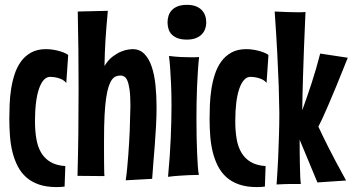

<svg xmlns="http://www.w3.org/2000/svg" viewBox="-20 -740 1442 785"><path d="M251 -400.9Q244.1 -409.7 234.4 -414.6Q224.6 -419.4 214.8 -421.9Q205.1 -424.3 196.8 -425Q188.5 -425.8 185.1 -425.8Q170.4 -425.8 158.9 -413.1Q147.5 -400.4 139.4 -377Q131.3 -353.5 127.2 -320.1Q123 -286.6 123 -245.1Q123 -205.1 128.7 -172.1Q134.3 -139.2 148.4 -115.5Q162.6 -91.8 186.5 -77.6Q210.4 -63.5 247.1 -61L244.1 22.9Q235.8 23.9 227.8 24.4Q219.7 24.9 211.9 24.9Q169.9 24.9 139.4 14.4Q108.9 3.9 87.4 -15.1Q65.9 -34.2 52.5 -60.3Q39.1 -86.4 31.2 -117.4Q23.4 -148.4 20.8 -183.3Q18.1 -218.3 18.1 -254.9Q18.1 -280.3 19.3 -311.3Q20.5 -342.3 25.1 -373.8Q29.8 -405.3 39.3 -435.1Q48.8 -464.8 65.4 -488Q82 -511.2 107.2 -525.1Q132.3 -539.1 168 -539.1Q183.6 -539.1 198.2 -536.6Q212.9 -534.2 225.1 -530.5Q237.3 -526.9 246.1 -522.7Q254.9 -518.6 258.8 -515.1Z M494.1 -2.9Q497.6 -27.3 500 -53.2Q502.4 -79.1 504.4 -105Q506.3 -130.9 507.8 -155.8Q509.3 -180.7 510.3 -203.1Q512.2 -255.4 513.2 -306.2Q513.2 -348.1 509.8 -372.8Q506.3 -397.5 500.7 -410.4Q495.1 -423.3 487.8 -427.2Q480.5 -431.2 473.1 -431.2Q463.4 -431.2 454.6 -428Q445.8 -424.8 438.2 -415Q430.7 -405.3 424.6 -387.5Q418.5 -369.6 414.1 -340.3Q409.7 -311 407.5 -268.8Q405.3 -226.6 405.3 -168Q405.3 -146.5 405.3 -123Q405.3 -99.6 405.5 -78.9Q405.8 -58.1 406 -42.2Q406.2 -26.4 407.2 -20L296.9 -21Q299.3 -110.4 300.3 -198Q301.3 -285.6 301.3 -375Q301.3 -455.1 300.5 -533.9Q299.8 -612.8 297.9 -692.9L420.9 -695.8Q418 -663.1 415.5 -634.5Q413.1 -606 411.4 -578.9Q409.7 -551.8 408.7 -525.1Q407.7 -498.5 407.2 -470.2Q422.4 -495.1 440.7 -508.8Q459 -522.5 475.8 -529.3Q492.7 -536.1 505.4 -537.6Q518.1 -539.1 522 -539.1Q551.3 -539.1 570.3 -519.5Q589.4 -500 600.3 -467.3Q611.3 -434.6 615.7 -391.6Q620.1 -348.6 620.1 -301.8Q620.1 -263.7 617.9 -224.1Q615.7 -184.6 612.8 -146.5Q609.9 -108.4 606.9 -73.2Q604 -38.1 602.1 -8.8Z M823.2 -648.9Q823.2 -633.8 818.4 -620.8Q813.5 -607.9 803.7 -598.4Q793.9 -588.9 779.1 -583.5Q764.2 -578.1 744.1 -578.1Q722.2 -578.1 707.3 -583.5Q692.4 -588.9 682.9 -598.4Q673.3 -607.9 669.2 -620.8Q665 -633.8 665 -648.9Q665 -663.6 669.4 -676.5Q673.8 -689.5 683.3 -699.2Q692.9 -709 708 -714.6Q723.1 -720.2 744.1 -720.2Q765.1 -720.2 780 -714.6Q794.9 -709 804.4 -699.2Q814 -689.5 818.6 -676.5Q823.2 -663.6 823.2 -648.9ZM793.9 -506.8Q791 -480 789.1 -449.2Q787.1 -418.5 785.6 -385.5Q784.2 -352.5 783.7 -318.6Q783.2 -284.7 783.2 -252Q783.2 -213.9 783.9 -178.5Q784.7 -143.1 785.9 -113.3Q787.1 -83.5 788.8 -60.5Q790.5 -37.6 793 -24.9Q773.4 -24.9 752.4 -23.9Q734.4 -22.9 711.9 -21.5Q689.5 -20 667 -17.1Q675.3 -105 678.2 -178Q681.2 -251 681.2 -309.1Q681.2 -358.9 679.4 -396.2Q677.7 -433.6 675.8 -459.5Q673.8 -489.7 670.9 -511.2Q698.2 -507.8 720.9 -506.8Q743.7 -505.9 760.3 -505.9Q768.1 -505.9 774.4 -505.9Q780.8 -505.9 785.2 -506.3Q790.5 -506.3 793.9 -506.8Z M1069.8 -400.9Q1063 -409.7 1053.2 -414.6Q1043.5 -419.4 1033.7 -421.9Q1023.9 -424.3 1015.6 -425Q1007.3 -425.8 1003.9 -425.8Q989.3 -425.8 977.8 -413.1Q966.3 -400.4 958.3 -377Q950.2 -353.5 946 -320.1Q941.9 -286.6 941.9 -245.1Q941.9 -205.1 947.5 -172.1Q953.1 -139.2 967.3 -115.5Q981.4 -91.8 1005.4 -77.6Q1029.3 -63.5 1065.9 -61L1063 22.9Q1054.7 23.9 1046.6 24.4Q1038.6 24.9 1030.8 24.9Q988.8 24.9 958.3 14.4Q927.7 3.9 906.2 -15.1Q884.8 -34.2 871.3 -60.3Q857.9 -86.4 850.1 -117.4Q842.3 -148.4 839.6 -183.3Q836.9 -218.3 836.9 -254.9Q836.9 -280.3 838.1 -311.3Q839.4 -342.3 844 -373.8Q848.6 -405.3 858.2 -435.1Q867.7 -464.8 884.3 -488Q900.9 -511.2 926 -525.1Q951.2 -539.1 986.8 -539.1Q1002.4 -539.1 1017.1 -536.6Q1031.7 -534.2 1043.9 -530.5Q1056.2 -526.9 1064.9 -522.7Q1073.7 -518.6 1077.6 -515.1Z M1401.9 -503.9Q1375 -436 1355 -387.7Q1335 -339.4 1320.6 -306.2Q1306.2 -272.9 1296.9 -252.9Q1287.6 -232.9 1281.7 -222.2Q1294.4 -194.3 1321.8 -139.6Q1349.1 -85 1395 -2L1277.8 5.9L1205.1 -168.9Q1205.1 -147.5 1205.3 -120.1Q1205.6 -92.8 1206.1 -66.7Q1206.5 -40.5 1207.5 -19Q1208.5 2.4 1210 12.2H1182.1Q1169.4 12.2 1151.1 12.5Q1132.8 12.7 1110.8 14.2Q1114.7 -40.5 1117.2 -92.8Q1119.6 -145 1120.6 -186.5Q1122.1 -234.9 1122.1 -277.8Q1121.6 -325.7 1119.6 -388.2Q1117.7 -441.9 1113.8 -518.6Q1109.9 -595.2 1103 -692.9Q1163.1 -689.9 1195.8 -689.9Q1203.6 -689.9 1209.7 -689.9Q1215.8 -689.9 1220.2 -690.4Q1225.6 -690.4 1229 -690.9Q1225.1 -606 1222.7 -539.8Q1220.2 -473.6 1218.8 -424.3Q1217.3 -375 1216.6 -341.8Q1215.8 -308.6 1215.8 -289.1Q1235.4 -343.3 1253.9 -399.7Q1272.5 -456.1 1289.1 -521Z"/></svg>

Font: Mouse Memoirs
Style: Regular
Weight: 400
Version: Version 1.000